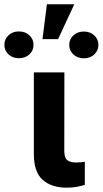

<svg xmlns="http://www.w3.org/2000/svg" viewBox="-89 -864 476 890"><path d="M67.9 -528.3H209.5L209 -165.5Q209 -132.3 222.7 -121.6Q236.3 -110.8 263.2 -110.8Q275.9 -110.8 286.4 -111.8Q296.9 -112.8 304.2 -114.3V-7.3Q286.6 -1.5 265.9 2.2Q245.1 5.9 219.2 5.9Q149.9 5.9 108.9 -30.3Q67.9 -66.4 67.9 -150.4ZM107.9 -682.6 128.4 -844.2H255.4L180.2 -682.6ZM-68.8 -656.2Q-68.8 -682.1 -49.8 -700.2Q-30.8 -718.3 -1.5 -718.3Q28.3 -718.3 47.4 -700.2Q66.4 -682.1 66.4 -656.2Q66.4 -629.9 47.4 -612.1Q28.3 -594.2 -1.5 -594.2Q-30.8 -594.2 -49.8 -612.1Q-68.8 -629.9 -68.8 -656.2ZM231.9 -655.8Q231.9 -681.6 251 -699.7Q270 -717.8 299.8 -717.8Q329.1 -717.8 348.1 -699.7Q367.2 -681.6 367.2 -655.8Q367.2 -629.9 348.1 -611.8Q329.1 -593.7 299.8 -593.7Q270 -593.7 251 -611.8Q231.9 -629.9 231.9 -655.8Z"/></svg>

Font: RobotoDEMO
Style: Regular
Weight: 400
Designer: Christian Robertson
Foundry: Google
Version: Version 2.136